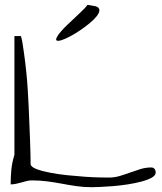

<svg xmlns="http://www.w3.org/2000/svg" viewBox="-20 -778 676 799"><path d="M113.3 -27.3Q100.6 -27.3 90.3 -24.4Q80.1 -21.5 68.8 -18.6Q57.6 -15.6 46.9 -13.2Q36.1 -10.7 24.4 -10.7Q24.4 -43 27.3 -72.8Q30.3 -102.5 40 -133.8V-627.9H66.4Q67.4 -627.9 69.8 -618.2Q72.3 -608.4 74.7 -591.8Q77.1 -575.2 80.1 -555.2Q83 -535.2 85.4 -514.6Q87.9 -494.1 89.8 -474.1Q91.8 -454.1 92.8 -441.4Q93.8 -427.7 95.7 -400.4Q97.7 -373 99.1 -338.9Q100.6 -304.7 102.1 -267.1Q103.5 -229.5 105 -195.3Q106.4 -161.1 106.9 -133.8Q107.4 -106.4 107.4 -92.8Q111.3 -82 133.8 -73.7Q156.2 -65.4 189.5 -59.1Q222.7 -52.7 260.7 -48.8Q298.8 -44.9 333.5 -42.5Q368.2 -40 395.5 -39.6Q422.9 -39.1 432.6 -39.1Q456.1 -39.1 477.5 -45.4Q499 -51.8 520.5 -59.6Q542 -67.4 564 -74.2Q585.9 -81.1 609.4 -81.1Q618.2 -81.1 623 -75.2Q627.9 -69.3 627.9 -59.6Q627.9 -47.9 611.3 -38.6Q594.7 -29.3 568.8 -22.5Q543 -15.6 511.7 -10.7Q480.5 -5.9 450.2 -3.4Q419.9 -1 396.5 0Q373 1 361.3 1Q329.1 1 298.3 -3.4Q267.6 -7.8 236.8 -13.7Q206.1 -19.5 175.3 -23.4Q144.5 -27.3 113.3 -27.3ZM377.9 -752Q393.6 -747.1 393.6 -735.8Q393.6 -724.6 382.3 -710.4Q371.1 -696.3 352.1 -680.7Q333 -665 312 -650.9Q291 -636.7 270.5 -626Q250 -615.2 235.8 -610.8Q221.7 -606.4 215.8 -609.4Q210 -612.3 218.8 -627Q223.6 -635.7 234.4 -647.9Q245.1 -660.2 257.8 -672.4Q270.5 -684.6 284.7 -697.8Q298.8 -710.9 310.5 -722.2Q322.3 -733.4 331.5 -742.7Q340.8 -752 343.8 -757.8Z"/></svg>

Font: The Girl Next Door
Style: Regular
Weight: 400
Designer: Kimberly Geswein
Foundry: Kimberly Geswein
Version: Version 1.002 2010